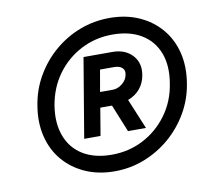

<svg xmlns="http://www.w3.org/2000/svg" viewBox="-66 -785 750 695"><g transform="rotate(-10 309.0 -437.0)"><path d="M302 -162Q242 -162 194 -183.5Q146 -205 114 -243Q82 -281 69.5 -332.5Q57 -384 67 -444Q76 -502 104.5 -551Q133 -600 175 -636Q217 -672 269 -692Q321 -712 379 -712Q439 -712 487 -690.5Q535 -669 567 -631Q599 -593 611.5 -542Q624 -491 614 -430Q605 -373 576.5 -324Q548 -275 506 -239Q464 -203 412 -182.5Q360 -162 302 -162ZM302 -223Q365 -223 418 -250.5Q471 -278 507 -327Q543 -376 553 -440Q564 -504 546 -551.5Q528 -599 485 -625Q442 -651 379 -651Q316 -651 263 -623.5Q210 -596 174.5 -547.5Q139 -499 128 -434Q118 -371 136 -323Q154 -275 196.5 -249Q239 -223 302 -223ZM213 -297 262 -589H368Q415 -589 441.5 -560Q468 -531 460 -487Q456 -461 439.5 -440Q423 -419 394 -408L440 -297H374L333 -398H290L273 -297ZM299 -454H346Q364 -454 381 -467.5Q398 -481 401 -501Q404 -516 394 -525Q384 -534 364 -534H313Z"/></g></svg>

Font: Figtree SemiBold
Style: Italic
Weight: 600
Italic angle: -9.5°
Foundry: Erik Kennedy
Version: Version 2.001;gftools[0.9.30]